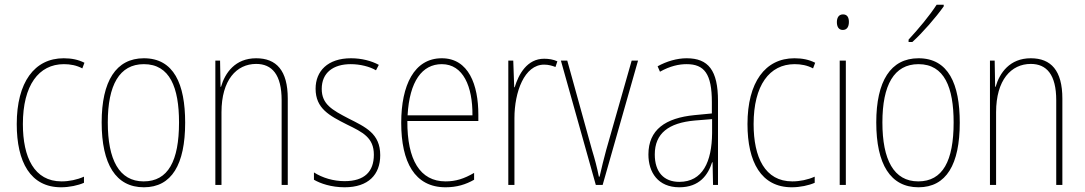

<svg xmlns="http://www.w3.org/2000/svg" viewBox="-20 -784 4598 814"><path d="M239 10C274 10 311 2 336 -9V-35C307 -22 273 -15 241 -15C125 -15 77 -117 77 -258C77 -422 144 -512 251 -512C278 -512 305 -507 329 -494L338 -518C312 -531 284 -537 250 -537C126 -537 51 -435 51 -258C51 -97 109 10 239 10Z M765 -264C765 -428 717 -537 590 -537C472 -537 411 -440 411 -265C411 -88 471 10 590 10C708 10 765 -87 765 -264ZM437 -265C437 -423 486 -512 590 -512C700 -512 739 -413 739 -265C739 -102 693 -15 589 -15C485 -15 437 -107 437 -265Z M1066 -537C977 -537 934 -475 917 -416H915L913 -527H893V0H919V-308C919 -445 983 -513 1066 -513C1133 -513 1174 -468 1174 -359V0H1200V-366C1200 -485 1152 -537 1066 -537Z M1592 -126C1592 -218 1530 -245 1457 -282C1388 -318 1344 -342 1344 -407C1344 -476 1393 -512 1467 -512C1506 -512 1547 -502 1574 -486L1586 -509C1555 -526 1513 -537 1468 -537C1369 -537 1318 -482 1318 -408C1318 -324 1376 -294 1451 -256C1519 -223 1565 -200 1565 -128C1565 -57 1526 -16 1441 -16C1393 -16 1347 -30 1311 -53V-22C1338 -6 1385 10 1441 10C1542 10 1592 -44 1592 -126Z M1853 -537C1736 -537 1681 -423 1681 -263C1681 -97 1738 10 1869 10C1917 10 1955 -2 1990 -22V-51C1947 -26 1912 -15 1869 -15C1761 -15 1706 -106 1707 -271H2008V-298C2008 -424 1967 -537 1853 -537ZM1853 -512C1944 -512 1984 -417 1983 -295H1708C1716 -440 1770 -512 1853 -512Z M2287 -535C2215 -535 2179 -470 2162 -414H2160L2156 -527H2135V0H2161V-283C2161 -394 2203 -510 2287 -510C2306 -510 2322 -505 2335 -500L2343 -524C2326 -532 2306 -535 2287 -535Z M2506 0H2535L2685 -527H2658L2550 -148C2539 -108 2531 -74 2522 -35H2519C2511 -75 2502 -109 2490 -148L2385 -527H2358Z M2891 -537C2850 -537 2806 -524 2768 -503L2778 -480C2821 -504 2858 -512 2891 -512C2966 -512 2998 -471 2998 -351V-303L2925 -296C2801 -284 2729 -234 2729 -129C2729 -53 2770 10 2860 10C2946 10 2982 -43 2999 -96H3001L3003 0H3024V-356C3024 -486 2983 -537 2891 -537ZM2925 -273 2999 -279V-220C2998 -98 2959 -13 2860 -13C2794 -13 2756 -55 2756 -129C2756 -219 2815 -263 2925 -273Z M3337 10C3372 10 3409 2 3434 -9V-35C3405 -22 3371 -15 3339 -15C3223 -15 3175 -117 3175 -258C3175 -422 3242 -512 3349 -512C3376 -512 3403 -507 3427 -494L3436 -518C3410 -531 3382 -537 3348 -537C3224 -537 3149 -435 3149 -258C3149 -97 3207 10 3337 10Z M3554 -723C3534 -723 3528 -706 3528 -690C3528 -672 3535 -657 3553 -657C3571 -657 3579 -671 3579 -691C3579 -707 3574 -723 3554 -723ZM3566 -527H3540V0H3566Z M3981 -757V-764H3951C3919 -715 3877 -665 3832 -616V-606H3848C3891 -645 3947 -709 3981 -757ZM4049 -264C4049 -428 4001 -537 3874 -537C3756 -537 3695 -440 3695 -265C3695 -88 3755 10 3874 10C3992 10 4049 -87 4049 -264ZM3721 -265C3721 -423 3770 -512 3874 -512C3984 -512 4023 -413 4023 -265C4023 -102 3977 -15 3873 -15C3769 -15 3721 -107 3721 -265Z M4350 -537C4261 -537 4218 -475 4201 -416H4199L4197 -527H4177V0H4203V-308C4203 -445 4267 -513 4350 -513C4417 -513 4458 -468 4458 -359V0H4484V-366C4484 -485 4436 -537 4350 -537Z"/></svg>

Font: Noto Sans Devanagari Condensed Thin
Style: Regular
Weight: 100
Width: 3
Designer: Jelle Bosma - Monotype Design Team
Foundry: Monotype Imaging Inc.
Version: Version 2.004